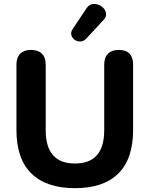

<svg xmlns="http://www.w3.org/2000/svg" viewBox="-20 -974 782 1004"><path d="M372 10Q223 10 144.5 -66.5Q66 -143 66 -294V-636Q66 -674 86 -693.5Q106 -713 142 -713Q179 -713 199 -693.5Q219 -674 219 -636V-293Q219 -119 372 -119Q525 -119 525 -293V-636Q525 -674 545 -693.5Q565 -713 601 -713Q676 -713 676 -636V-294Q676 -143 598.5 -66.5Q521 10 372 10ZM431 -772Q416 -757 399 -757Q382 -757 369.5 -766.5Q357 -776 353 -791Q349 -806 360 -822L432 -930Q447 -953 469.5 -953.5Q492 -954 510.5 -941Q529 -928 534 -907.5Q539 -887 520 -868Z"/></svg>

Font: Chiron GoRound TC
Style: Bold
Weight: 700
Designer: Ryoko NISHIZUKA 西塚涼子 (kana, bopomofo & ideographs); Paul D. Hunt (Latin, Greek & Cyrillic); Sandoll Communications 산돌커뮤니
Foundry: Adobe
Version: Version 1.000;hotconv 1.1.1;makeotfexe 2.6.0